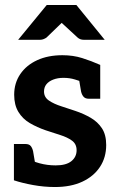

<svg xmlns="http://www.w3.org/2000/svg" viewBox="-20 -744 476 772"><path d="M201 8Q157 8 113 0Q69 -8 36 -19V-104L96 -106Q108 -96 139 -87.5Q170 -79 204 -79Q246 -79 267 -96Q288 -113 288 -140Q288 -165 269.5 -178.5Q251 -192 222.5 -201Q194 -210 164 -220Q129 -232 100 -249Q71 -266 54 -294Q37 -322 37 -363Q37 -410 61.5 -446Q86 -482 129.5 -502Q173 -522 231 -522Q274 -522 310.5 -510.5Q347 -499 383 -483V-420L320 -412Q302 -418 281 -424.5Q260 -431 235 -431Q212 -431 194 -424Q176 -417 166.5 -405Q157 -393 157 -376Q157 -353 177 -339.5Q197 -326 227 -316.5Q257 -307 283 -298Q316 -287 344.5 -270.5Q373 -254 390 -228Q407 -202 407 -161Q407 -111 382 -73Q357 -35 311 -13.5Q265 8 201 8ZM294 -447 383 -425V-347H337Q323 -347 316 -355Q309 -363 306 -376ZM125 -65 36 -87V-165H82Q97 -165 103.5 -157Q110 -149 113 -136ZM53 -584 168 -724H287L401 -584H317Q302 -584 292 -593L228 -652L167 -593Q163 -590 156 -587Q149 -584 141 -584Z"/></svg>

Font: Aleo
Style: Bold
Weight: 700
Designer: Alessio Laiso
Foundry: Alessio Laiso
Version: Version 2.001;gftools[0.9.29]